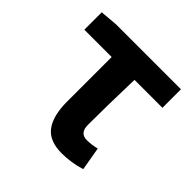

<svg xmlns="http://www.w3.org/2000/svg" viewBox="-151 -698 850 850"><g transform="rotate(45 274.0 -273.0)"><path d="M346 14Q268 14 234.5 -31.5Q201 -77 201 -164V-444H30V-553L112 -560H519V-444H344Q339 -271 339 -158Q339 -106 383 -106Q412 -106 444 -114L463 -4Q405 14 346 14Z"/></g></svg>

Font: Swei Fan Sans CJK TC
Style: Bold
Weight: 700
Version: Version 2.130